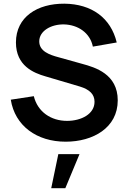

<svg xmlns="http://www.w3.org/2000/svg" viewBox="-20 -754 698 1042"><path d="M336.5 15C484.5 15 619 -60 619 -209.5C619 -352.5 496 -388.5 426 -407.5L297 -443.5C248.5 -456.5 193 -476 193 -529.5C193 -585.5 256 -623 328 -621.5C402 -619.5 468.5 -577 484 -501L613.5 -523.5C581.5 -657 477.5 -732.5 329.5 -734C183 -735 66.5 -662.5 66.5 -523.5C66.5 -396.5 163 -358 227 -339.5L413 -284.5C467.5 -268 493 -241.5 493 -201.5C493 -135 421 -98 344 -98C257 -98 184.5 -146.5 163.5 -232L38.5 -213C61 -71.5 179 15 336.5 15ZM334.5 267.5H258L296.5 82.5H411.5Z"/></svg>

Font: Hauora
Style: Bold
Weight: 700
Designer: Wayne Shih
Foundry: WCYS
Version: Version 1.001;hotconv 1.0.109;makeotfexe 2.5.65596